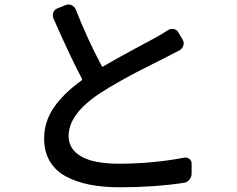

<svg xmlns="http://www.w3.org/2000/svg" viewBox="-20 -792 1040 843"><path d="M716.8 -659.2Q728.5 -667 742.2 -664.6Q755.9 -662.1 762.7 -650.4L781.2 -619.1Q789.1 -606.4 785.2 -592.8Q781.2 -579.1 768.6 -571.3Q744.1 -558.6 713.9 -543Q710 -541 657.7 -514.6Q605.5 -488.3 577.1 -473.6Q548.8 -459 502.9 -433.1Q457 -407.2 423.8 -385.7Q281.2 -293 281.2 -195.3Q281.2 -136.7 336.9 -105Q392.6 -73.2 502 -73.2Q647.5 -73.2 788.1 -99.6Q800.8 -102.5 811.5 -94.2Q822.3 -85.9 821.3 -72.3V-29.3Q821.3 -14.6 811.5 -2.9Q801.8 8.8 787.1 10.7Q657.2 30.3 505.9 30.3Q431.6 30.3 373 18.6Q314.5 6.8 269 -17.6Q223.6 -42 198.7 -84Q173.8 -126 173.8 -183.6Q173.8 -257.8 216.3 -319.8Q258.8 -381.8 338.9 -439.5Q341.8 -442.4 339.8 -446.3Q290 -540 214.8 -710.9Q209 -724.6 214.4 -737.8Q219.7 -751 233.4 -755.9L267.6 -769.5Q274.4 -772.5 280.3 -772.5Q287.1 -772.5 293.9 -769.5Q306.6 -763.7 312.5 -751Q361.3 -625 426.8 -502Q428.7 -498 432.6 -500Q483.4 -530.3 567.9 -575.7Q652.3 -621.1 665 -627.9Q701.2 -648.4 716.8 -659.2Z"/></svg>

Font: Gen Jyuu GothicL Medium
Style: Regular
Weight: 500
Designer: [Source Han Sans]
Ryoko NISHIZUKA  (kana & ideographs); Paul D. Hunt (Latin, Greek & Cyrillic); Wenlong ZHANG  (bopomofo
Version: Version 1.002.20150607